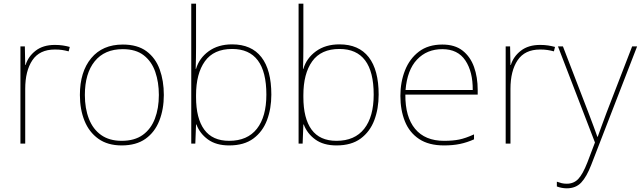

<svg xmlns="http://www.w3.org/2000/svg" viewBox="-20 -780 3481 1043"><path d="M278 -536Q302 -536 321.5 -533Q341 -530 359 -525L353 -501Q334 -506 317.5 -508.5Q301 -511 278 -511Q195 -511 156 -453Q117 -395 117 -297V0H91V-528H115L117 -427H119Q133 -473 173.5 -504.5Q214 -536 278 -536Z M870 -264Q870 -187 845.5 -124.5Q821 -62 770.5 -26Q720 10 641 10Q565 10 514.5 -26Q464 -62 439 -124Q414 -186 414 -264Q414 -390 475.5 -464Q537 -538 647 -538Q727 -538 776 -501.5Q825 -465 847.5 -403Q870 -341 870 -264ZM441 -264Q441 -191 463 -134.5Q485 -78 529.5 -46.5Q574 -15 641 -15Q711 -15 755.5 -47Q800 -79 821.5 -135.5Q843 -192 843 -264Q843 -333 823.5 -389.5Q804 -446 761 -479.5Q718 -513 647 -513Q548 -513 494.5 -447Q441 -381 441 -264Z M1045 -525Q1045 -501 1044.5 -466Q1044 -431 1043 -406H1045Q1062 -464 1113.5 -501.5Q1165 -539 1241 -539Q1346 -539 1400 -469.5Q1454 -400 1454 -266Q1454 -190 1430.5 -127.5Q1407 -65 1356.5 -27.5Q1306 10 1225 10Q1154 10 1109.5 -22.5Q1065 -55 1047 -104H1045L1041 0H1019V-760H1045ZM1241 -514Q1141 -514 1093 -447Q1045 -380 1045 -263V-253Q1045 -137 1089.5 -76Q1134 -15 1225 -15Q1324 -15 1375.5 -80.5Q1427 -146 1427 -266Q1427 -514 1241 -514Z M1628 -525Q1628 -501 1627.5 -466Q1627 -431 1626 -406H1628Q1645 -464 1696.5 -501.5Q1748 -539 1824 -539Q1929 -539 1983 -469.5Q2037 -400 2037 -266Q2037 -190 2013.5 -127.5Q1990 -65 1939.5 -27.5Q1889 10 1808 10Q1737 10 1692.5 -22.5Q1648 -55 1630 -104H1628L1624 0H1602V-760H1628ZM1824 -514Q1724 -514 1676 -447Q1628 -380 1628 -263V-253Q1628 -137 1672.5 -76Q1717 -15 1808 -15Q1907 -15 1958.5 -80.5Q2010 -146 2010 -266Q2010 -514 1824 -514Z M2383 -538Q2451 -538 2493 -505Q2535 -472 2555 -416.5Q2575 -361 2575 -291V-266H2182Q2181 -145 2235 -80Q2289 -15 2392 -15Q2440 -15 2474.5 -22Q2509 -29 2555 -50V-23Q2517 -6 2478.5 2Q2440 10 2392 10Q2309 10 2256.5 -25Q2204 -60 2179.5 -121Q2155 -182 2155 -259Q2155 -334 2180 -397.5Q2205 -461 2255.5 -499.5Q2306 -538 2383 -538ZM2383 -513Q2299 -513 2245.5 -456.5Q2192 -400 2183 -291H2548Q2549 -390 2508 -451.5Q2467 -513 2383 -513Z M2914 -536Q2938 -536 2957.5 -533Q2977 -530 2995 -525L2989 -501Q2970 -506 2953.5 -508.5Q2937 -511 2914 -511Q2831 -511 2792 -453Q2753 -395 2753 -297V0H2727V-528H2751L2753 -427H2755Q2769 -473 2809.5 -504.5Q2850 -536 2914 -536Z M3011 -528H3038L3175 -172Q3193 -124 3205.5 -91Q3218 -58 3225 -37H3227Q3235 -59 3246.5 -91Q3258 -123 3275 -168L3414 -528H3441L3192 115Q3167 180 3137.5 211.5Q3108 243 3059 243Q3032 243 3005 233V207Q3019 212 3031 215Q3043 218 3059 218Q3097 218 3121.5 192Q3146 166 3171 102L3212 -6Z"/></svg>

Font: Noto Sans Bengali UI Thin
Style: Regular
Weight: 100
Designer: Jelle Bosma - Monotype Design Team
Foundry: Monotype Imaging Inc.
Version: Version 2.003; ttfautohint (v1.8.4.7-5d5b)